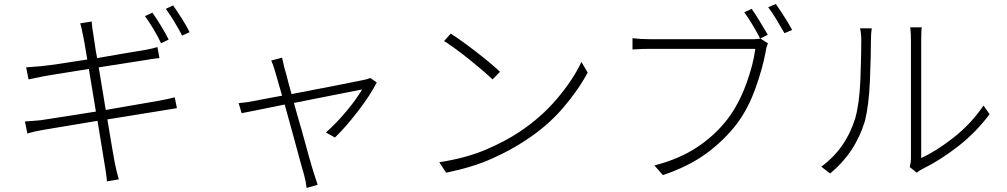

<svg xmlns="http://www.w3.org/2000/svg" viewBox="-20 -859 5011 955"><path d="M819 -662 781 -644Q767 -675 744.5 -712.5Q722 -750 701 -779L738 -796Q758 -768 780.5 -731Q803 -694 819 -662ZM471 -524 506 -312Q563 -322 615 -331Q716 -348 771 -358Q825 -368 849 -375L860 -321Q845 -319 817 -314Q802 -311 780 -308L514 -265Q528 -183 537.5 -125Q547 -67 550 -54Q550 -53 550 -53Q559 -8 571 33L512 43Q511 33 510 23Q506 -11 500 -44L465 -258Q281 -228 195 -213Q144 -204 116 -195L104 -255Q120 -256 142 -257.5Q164 -259 182 -261Q221 -267 295.5 -278.5Q370 -290 457 -304L422 -516Q325 -500 253 -489Q217 -483 194 -479Q148 -470 122 -464L110 -524Q141 -526 186 -530Q260 -538 414 -563Q398 -661 394 -679Q393 -686 391 -692Q386 -720 379 -743L436 -752Q437 -738 439 -721Q441 -704 444 -689Q446 -677 456 -609Q459 -591 463 -570Q539 -583 604.5 -594.5Q670 -606 705 -611Q745 -619 763 -625L773 -570Q758 -569 726 -564Q721 -563 715 -562ZM805 -815 841 -832Q861 -804 885 -766Q909 -728 923 -699L886 -682Q869 -715 847 -751Q825 -787 805 -815Z M1822 -471 1854 -449Q1821 -384 1759.5 -304.5Q1698 -225 1646 -175L1601 -200Q1652 -245 1702 -304.5Q1752 -364 1781 -414Q1761 -410 1661.5 -390.5Q1562 -371 1442 -347Q1459 -284 1479 -217Q1500 -140 1517 -79.5Q1534 -19 1541 2Q1551 33 1560 60L1505 76Q1502 45 1493 13Q1487 -8 1471 -65.5Q1455 -123 1435 -198Q1415 -269 1396 -339Q1318 -323 1260 -311.5Q1202 -300 1182 -296L1167 -346Q1205 -349 1245 -357Q1259 -360 1312 -370Q1343 -375 1383 -383Q1357 -476 1348 -505Q1338 -540 1329 -558L1383 -572Q1386 -557 1392 -533Q1394 -525 1396 -516Q1399 -507 1404 -489Q1413 -452 1430 -391Q1546 -413 1655 -434.5Q1764 -456 1792 -462Q1807 -465 1822 -471Z M2222 -692Q2275 -658 2350.5 -599.5Q2426 -541 2467 -502L2430 -464Q2389 -503 2318.5 -560Q2248 -617 2189 -655ZM2165 -52Q2300 -73 2398.5 -115.5Q2497 -158 2565 -204Q2671 -274 2751 -368.5Q2831 -463 2872 -551L2903 -498Q2856 -410 2779 -320.5Q2702 -231 2594 -161Q2523 -113 2427 -70Q2331 -27 2199 0Z M3763 -667 3800 -643Q3796 -635 3793.5 -627Q3791 -619 3789 -605Q3774 -521 3737.5 -419.5Q3701 -318 3645 -243Q3581 -160 3493 -95.5Q3405 -31 3277 12L3235 -36Q3362 -69 3451.5 -129.5Q3541 -190 3602 -271Q3656 -344 3691.5 -441Q3727 -538 3737 -616H3212Q3174 -616 3147 -614Q3136 -613 3126 -613V-669Q3165 -664 3213 -664H3725Q3744 -664 3763 -667ZM3801 -823 3839 -839Q3856 -815 3879.5 -778.5Q3903 -742 3920 -710L3882 -694Q3864 -725 3842.5 -761Q3821 -797 3801 -823ZM3682 -798 3719 -815Q3737 -789 3759.5 -752Q3782 -715 3799 -686L3761 -667Q3745 -699 3723 -735.5Q3701 -772 3682 -798Z M4109 4 4065 -30Q4187 -119 4234 -271Q4255 -346 4259.5 -463Q4264 -580 4264 -658Q4264 -692 4258 -718H4316Q4312 -692 4312 -658Q4312 -581 4307 -458.5Q4302 -336 4282 -257Q4234 -99 4109 4ZM4540 0 4505 -28Q4511 -51 4511 -74V-657Q4511 -698 4508 -717Q4507 -720 4507 -723H4565Q4562 -707 4562 -657V-73Q4637 -107 4723.5 -175Q4810 -243 4872 -334L4902 -291Q4835 -201 4746 -131.5Q4657 -62 4569 -19Q4551 -10 4540 0Z"/></svg>

Font: LXGW 975 Gothic SC 200W
Style: Regular
Weight: 200
Version: Version 2.01;February 25, 2021